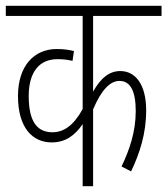

<svg xmlns="http://www.w3.org/2000/svg" viewBox="-20 -642 577 662"><path d="M537 -587V-622H0V-587H265V-266C233 -208 199 -186 161 -186C112 -186 79 -217 79 -311C79 -394 116 -438 178 -438C198 -438 214 -436 230 -432L235 -466C219 -470 200 -473 176 -473C96 -473 42 -413 42 -311C42 -199 94 -151 158 -151C206 -151 238 -175 265 -214V0H301V-265C330 -333 360 -363 392 -363C430 -363 448 -327 448 -259C448 -187 426 -124 399 -68L432 -51C462 -114 484 -182 484 -261C484 -355 444 -397 395 -397C357 -397 328 -374 301 -326V-587Z"/></svg>

Font: Noto Sans Devanagari UI ExtraCondensed ExtraLight
Style: Regular
Weight: 200
Width: 2
Designer: Jelle Bosma - Monotype Design Team
Foundry: Monotype Imaging Inc.
Version: Version 2.004